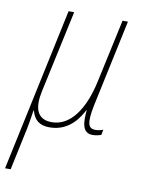

<svg xmlns="http://www.w3.org/2000/svg" viewBox="-119 -587 660 876"><g transform="rotate(10 211.0 -149.0)"><path d="M-34 229H-8L34 31C39 6 43 -19 48 -53H50C61 -11 86 10 133 10C228 10 270 -67 285 -96H287C281 -40 284 10 332 10C350 10 363 6 372 3L377 -22C365 -17 351 -15 341 -15C307 -15 299 -40 316 -124L402 -527H377L314 -236C285 -99 223 -15 139 -15C68 -15 54 -70 71 -147L153 -527H127Z"/></g></svg>

Font: Noto Sans Condensed Thin
Style: Italic
Weight: 100
Width: 3
Italic angle: -12°
Designer: Monotype Design Team
Foundry: Monotype Imaging Inc.
Version: Version 2.013